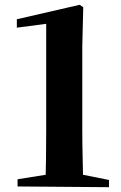

<svg xmlns="http://www.w3.org/2000/svg" viewBox="-20 -775 504 798"><path d="M53 0V-30L179 -50H318L433 -27V3ZM169 0Q172 -118 172 -236V-676L50 -660V-695L311 -755L326 -745L322 -583V-236Q322 -178 323.5 -118.5Q325 -59 326 0Z"/></svg>

Font: Noto Serif SC ExtraLight ExtraBold
Style: Regular
Weight: 800
Version: Version 2.002-H1;hotconv 1.1.0;makeotfexe 2.6.0